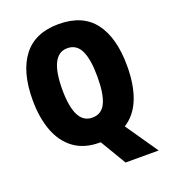

<svg xmlns="http://www.w3.org/2000/svg" viewBox="-158 -839 991 1123"><g transform="rotate(-20 337.0 -277.5)"><path d="M631 -358Q631 -239 598 -156Q565 -73 497 -30L635 170H429L333 9H326Q232 9 169 -36.5Q106 -82 74.5 -165Q43 -248 43 -359Q43 -534 116.5 -629.5Q190 -725 337 -725Q486 -725 558.5 -629.5Q631 -534 631 -358ZM227 -358Q227 -252 254 -197.5Q281 -143 337 -143Q395 -143 420.5 -196.5Q446 -250 446 -358Q446 -466 420 -520.5Q394 -575 337 -575Q281 -575 254 -519.5Q227 -464 227 -358Z"/></g></svg>

Font: Noto Sans Lao Condensed Black
Style: Regular
Weight: 900
Width: 3
Designer: Monotype Design Team
Foundry: Monotype Imaging Inc.
Version: Version 2.003; ttfautohint (v1.8.4.7-5d5b)